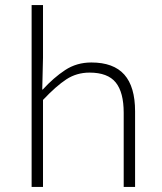

<svg xmlns="http://www.w3.org/2000/svg" viewBox="-20 -739 640 759"><path d="M105 0V-719H150V-511L147 -385H149Q192 -432 237.5 -462Q283 -492 341 -492Q429 -492 471.5 -444Q514 -396 514 -299V0H469V-293Q469 -374 437.5 -413Q406 -452 334 -452Q283 -452 242.5 -425.5Q202 -399 150 -344V0Z"/></svg>

Font: Source Code Pro ExtraLight Light
Style: Regular
Weight: 300
Monospace: yes
Version: Version 1.018;hotconv 1.0.116;makeotfexe 2.5.65601